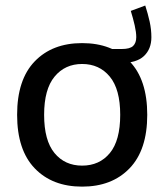

<svg xmlns="http://www.w3.org/2000/svg" viewBox="-20 -676 602 701"><path d="M510.3 -655.8Q520 -626 526.4 -597.2Q532.7 -568.4 532.7 -540Q532.7 -497.1 505.6 -471.4Q478.5 -445.8 419.9 -445.8H345.7V-497.1H424.8Q454.6 -497.1 466.1 -508.3Q477.5 -519.5 477.5 -540.5Q477.5 -558.1 471.7 -583.7Q465.8 -609.4 457.5 -636.2ZM279.8 -518.6Q389.2 -518.6 453.4 -451.9Q517.6 -385.3 517.6 -256.8Q517.6 -128.4 453.1 -61.5Q388.7 5.4 279.8 5.4Q170.9 5.4 106.7 -61.5Q42.5 -128.4 42.5 -256.8Q42.5 -385.3 106.7 -451.9Q170.9 -518.6 279.8 -518.6ZM279.8 -442.4Q217.3 -442.4 179.2 -396.2Q141.1 -350.1 141.1 -256.8Q141.1 -163.1 179 -117.2Q216.8 -71.3 279.8 -71.3Q343.3 -71.3 381.1 -117.2Q418.9 -163.1 418.9 -256.8Q418.9 -350.1 380.9 -396.2Q342.8 -442.4 279.8 -442.4Z"/></svg>

Font: Estedad-FD Medium
Style: Regular
Weight: 500
Designer: Amin Abedi
Version: Version 7.3